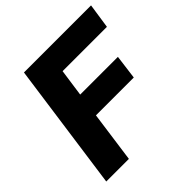

<svg xmlns="http://www.w3.org/2000/svg" viewBox="-189 -875 1026 1026"><g transform="rotate(-45 324.0 -361.5)"><path d="M141 -723 40 0H211L251 -289H537L555 -427H270L292 -582H627L648 -723Z"/></g></svg>

Font: United Sans ExtraBold
Style: Italic
Weight: 800
Italic angle: -8°
Designer: Pablo Impallari, Rodrigo Fuenzalida (Modified by Dan O. Williams)
Version: Version 1.000;PS 001.000;hotconv 1.0.88;makeotf.lib2.5.64775